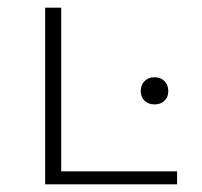

<svg xmlns="http://www.w3.org/2000/svg" viewBox="-20 -482 528 502"><path d="M443 -34V0H98V-462H140V-34ZM348 -244Q348 -260 358 -270Q368 -280 384 -280Q400 -280 410 -270Q420 -260 420 -244Q420 -228 410 -218.5Q400 -209 384 -209Q368 -209 358 -218.5Q348 -228 348 -244Z"/></svg>

Font: Ysabeau SC Light
Style: Regular
Weight: 300
Designer: Christian Thalmann (Catharsis Fonts)
Version: Version 0.003